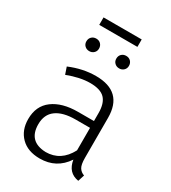

<svg xmlns="http://www.w3.org/2000/svg" viewBox="-203 -936 936 1050"><g transform="rotate(30 265.5 -410.5)"><path d="M462 11Q393 0 381 -76Q323 11 218 11Q142 11 99 -32Q56 -75 56 -145Q56 -228 114.5 -271.5Q173 -315 273 -315H373V-365Q373 -427 345 -456Q317 -485 252 -485Q189 -485 110 -455L95 -499Q178 -534 260 -534Q431 -534 431 -368V-116Q431 -73 442.5 -55Q454 -37 475 -30ZM228 -36Q324 -36 373 -130V-272H282Q203 -272 160.5 -241Q118 -210 118 -148Q118 -40 228 -36ZM159 -633Q142 -633 130.5 -644Q119 -655 119 -672Q119 -690 130.5 -701Q142 -712 159 -712Q177 -712 188 -700.5Q199 -689 199 -672Q199 -655 187.5 -644Q176 -633 159 -633ZM348 -633Q331 -633 319.5 -644Q308 -655 308 -672Q308 -690 319.5 -701Q331 -712 348 -712Q366 -712 377 -700.5Q388 -689 388 -672Q388 -655 376.5 -644Q365 -633 348 -633ZM376 -785H135V-832H376Z"/></g></svg>

Font: Trujillo Light
Style: Regular
Weight: 300
Designer: Fira Sans original fonts by bBox Type GmbH, Carrois Corporate GbR, & Edenspiekermann AG / Changes by Cristiano Sobral
Foundry: Fira Sans original fonts by bBox Type GmbH, Carrois Corporate GbR, & Edenspiekermann AG / Changes by Cristiano Sobral
Version: Version 4.301;July 28, 2020;FontCreator 13.0.0.2655 64-bit